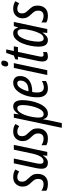

<svg xmlns="http://www.w3.org/2000/svg" viewBox="1002 -1790 1010 3077"><g transform="rotate(-90 1507.5 -252.0)"><path d="M100 10Q176 10 217.5 -35Q259 -80 259 -155Q259 -205 241.5 -235Q224 -265 184 -306Q154 -336 144 -357Q134 -378 134 -405Q134 -480 209 -480Q256 -480 295 -449L329 -511Q281 -546 207 -546Q136 -546 95.5 -502Q55 -458 55 -394Q55 -351 72 -319.5Q89 -288 122 -255Q156 -220 167 -198Q178 -176 178 -147Q178 -59 92 -59Q65 -59 36 -69.5Q7 -80 -11 -94V-15Q28 10 100 10Z M437 10Q505 10 552 -68H555L549 0H611L724 -536H647L586 -248Q567 -158 537 -109Q507 -60 463 -60Q421 -60 421 -110Q421 -146 432 -192L505 -536H428L352 -181Q348 -160 344.5 -136Q341 -112 341 -94Q341 10 437 10Z M829 10Q905 10 946.5 -35Q988 -80 988 -155Q988 -205 970.5 -235Q953 -265 913 -306Q883 -336 873 -357Q863 -378 863 -405Q863 -480 938 -480Q985 -480 1024 -449L1058 -511Q1010 -546 936 -546Q865 -546 824.5 -502Q784 -458 784 -394Q784 -351 801 -319.5Q818 -288 851 -255Q885 -220 896 -198Q907 -176 907 -147Q907 -59 821 -59Q794 -59 765 -69.5Q736 -80 718 -94V-15Q757 10 829 10Z M997 233H1073L1116 32Q1125 -9 1133 -65H1136Q1154 10 1225 10Q1280 10 1320.5 -31Q1361 -72 1388 -136Q1415 -200 1428 -270Q1441 -340 1441 -397Q1441 -546 1338 -546Q1270 -546 1216 -459H1213L1223 -536H1159ZM1217 -58Q1161 -58 1161 -139Q1161 -180 1171 -237.5Q1181 -295 1200 -350.5Q1219 -406 1247 -443Q1275 -480 1311 -480Q1362 -480 1362 -393Q1362 -331 1344.5 -252.5Q1327 -174 1294.5 -116Q1262 -58 1217 -58Z M1626 10Q1698 10 1747 -21V-86Q1692 -55 1645 -55Q1563 -55 1563 -163Q1563 -201 1571 -241H1578Q1695 -241 1761 -293.5Q1827 -346 1827 -435Q1827 -490 1797.5 -518Q1768 -546 1719 -546Q1652 -546 1599.5 -493Q1547 -440 1516.5 -351Q1486 -262 1486 -154Q1486 -75 1523 -32.5Q1560 10 1626 10ZM1582 -301Q1601 -380 1635 -430.5Q1669 -481 1708 -481Q1754 -481 1754 -431Q1754 -372 1714 -336.5Q1674 -301 1585 -301Z M2018 -626Q2044 -626 2059 -647.5Q2074 -669 2074 -700Q2074 -737 2037 -737Q2008 -737 1994 -714Q1980 -691 1980 -665Q1980 -626 2018 -626ZM1843 0H1920L2034 -536H1957Z M2138 10Q2178 10 2211 -5V-68Q2190 -59 2167 -59Q2137 -59 2137 -93Q2137 -103 2139.5 -117Q2142 -131 2145 -146L2214 -470H2290L2304 -536H2228L2254 -658H2198L2155 -535L2098 -514L2089 -470H2137L2069 -151Q2060 -109 2060 -80Q2060 10 2138 10Z M2403 10Q2438 10 2467 -13Q2496 -36 2522 -76H2524L2518 0H2580L2694 -536H2628L2606 -468H2603Q2584 -546 2514 -546Q2458 -546 2417.5 -504.5Q2377 -463 2350.5 -398.5Q2324 -334 2311 -264.5Q2298 -195 2298 -139Q2298 10 2403 10ZM2428 -58Q2378 -58 2378 -145Q2378 -206 2395.5 -284Q2413 -362 2445.5 -419.5Q2478 -477 2523 -477Q2579 -477 2579 -398Q2579 -336 2555 -240Q2538 -173 2508 -115.5Q2478 -58 2428 -58Z M2797 10Q2873 10 2914.5 -35Q2956 -80 2956 -155Q2956 -205 2938.5 -235Q2921 -265 2881 -306Q2851 -336 2841 -357Q2831 -378 2831 -405Q2831 -480 2906 -480Q2953 -480 2992 -449L3026 -511Q2978 -546 2904 -546Q2833 -546 2792.5 -502Q2752 -458 2752 -394Q2752 -351 2769 -319.5Q2786 -288 2819 -255Q2853 -220 2864 -198Q2875 -176 2875 -147Q2875 -59 2789 -59Q2762 -59 2733 -69.5Q2704 -80 2686 -94V-15Q2725 10 2797 10Z"/></g></svg>

Font: Noto Sans UI Condensed
Style: Italic
Weight: 400
Width: 3
Italic angle: -12°
Designer: Monotype Design Team
Foundry: Monotype Imaging Inc.
Version: Version 1.901